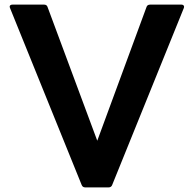

<svg xmlns="http://www.w3.org/2000/svg" viewBox="-20 -778 843 835"><path d="M351 37Q339 37 335 26L24 -742Q22 -746 22 -748Q22 -758 35 -758H171Q184 -758 187 -747L403 -166L617 -747Q620 -758 634 -758H768Q776 -758 779 -753.5Q782 -749 779 -742L468 26Q464 37 452 37Z"/></svg>

Font: LINE Seed JP_TTF Bold
Style: Regular
Weight: 700
Designer: LINE & Fontrix & Fontworks
Version: Version 1.009